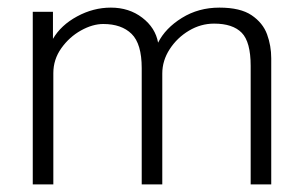

<svg xmlns="http://www.w3.org/2000/svg" viewBox="-20 -484 790 504"><path d="M66 0V-453H119V-382Q140 -418 182.5 -441Q225 -464 271 -464Q319 -464 353.5 -437.5Q388 -411 395 -372Q414 -410 457.5 -437Q501 -464 556 -464Q611 -464 640.5 -444Q670 -424 681 -394Q692 -364 692 -331V0H638V-311Q638 -374 614.5 -398Q591 -422 542 -422Q507 -422 476 -403.5Q445 -385 425.5 -355Q406 -325 406 -291V0H352V-305Q352 -369 325.5 -395Q299 -421 251 -421Q223 -421 192.5 -404Q162 -387 141 -357.5Q120 -328 120 -292V0Z"/></svg>

Font: Inconsolata ExtraExpanded Light
Style: Regular
Weight: 300
Width: 8
Monospace: yes
Designer: Raph Levien, Cyreal, Brenton Simpson
Foundry: Raph Levien, Cyreal, Google
Version: Version 3.001; ttfautohint (v1.8.2.53-6de2)